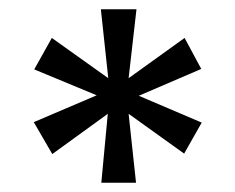

<svg xmlns="http://www.w3.org/2000/svg" viewBox="-20 -739 509 415"><path d="M199 -344 213 -493 93 -406 53 -475 189 -533 54 -589 92 -657 214 -570 198 -719H275L258 -570L379 -657L415 -590L280 -532L416 -474L378 -407L258 -493L274 -344Z"/></svg>

Font: DM Sans 9pt 36pt Medium
Style: Regular
Weight: 500
Version: Version 4.004;gftools[0.9.30]